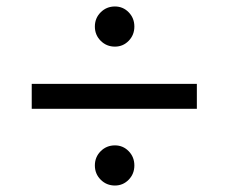

<svg xmlns="http://www.w3.org/2000/svg" viewBox="-20 -664 697 593"><path d="M335 -520Q309 -520 291 -538Q273 -556 273 -582Q273 -608 291 -626Q309 -644 335 -644Q360 -644 377.5 -626Q395 -608 395 -582Q395 -556 377.5 -538Q360 -520 335 -520ZM588 -405V-328H78V-405ZM335 -91Q309 -91 291 -109Q273 -127 273 -153Q273 -179 291 -197Q309 -215 335 -215Q360 -215 377.5 -197Q395 -179 395 -153Q395 -127 377.5 -109Q360 -91 335 -91Z"/></svg>

Font: Fz Poppins
Style: Regular
Weight: 400
Designer: Ninad Kale (Devanagari), Jonny Pinhorn (Latin)
Foundry: Indian Type Foundry
Version: Vit hóa bi Vntype.Com & FontZin.Com